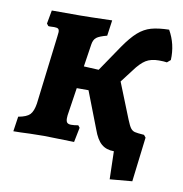

<svg xmlns="http://www.w3.org/2000/svg" viewBox="-74 -577 734 772"><g transform="rotate(10 293.0 -191.0)"><path d="M583 -389 569 -377Q557 -379 536 -379Q504 -379 483 -366Q462 -353 438 -320L399 -269L457 -124Q467 -99 474 -90Q481 -81 491 -78.5Q501 -76 529 -74L537 -64L515 118L424 126L421 12Q390 12 370 -5Q350 -22 336 -62L278 -212H230L215 -113Q212 -97 212 -86Q212 -73 217 -68Q222 -63 233 -63Q247 -63 262 -66L269 -57L257 3L135 0L76 1Q36 3 9 3L18 -58Q52 -64 65 -77.5Q78 -91 83 -123L117 -402Q119 -418 119 -421Q119 -431 114.5 -434.5Q110 -438 98 -438Q93 -438 85 -437.5Q77 -437 74 -438L67 -447L77 -502H193Q223 -502 323 -505L314 -441Q283 -433 271.5 -424Q260 -415 257 -395L243 -303L304 -300L376 -406Q405 -448 429.5 -469.5Q454 -491 482.5 -499Q511 -507 555 -508Q586 -454 583 -389Z"/></g></svg>

Font: Alegreya SC ExtraBold
Style: Italic
Weight: 800
Italic angle: -7°
Designer: Juan Pablo del Peral
Foundry: Huerta Tipografica
Version: Version 2.007; ttfautohint (v1.6)